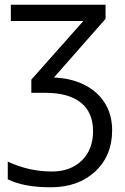

<svg xmlns="http://www.w3.org/2000/svg" viewBox="-20 -555 529 815"><path d="M209 -226Q282 -223 338 -195Q394 -167 425 -117.5Q456 -68 456 -2Q456 106 384 173Q312 240 195 240Q81 240 13 206V131Q103 173 200 173Q279 173 327 126.5Q375 80 375 2Q375 -78 323 -119.5Q271 -161 172 -161H113V-217L334 -466H26V-535H428V-475Z"/></svg>

Font: Stephens Clock
Style: Regular
Weight: 400
Designer: Peter Wiegel (catfonts.de) with slight modifications by DT1.org
Version: Version 0.9.1